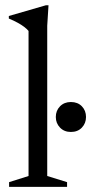

<svg xmlns="http://www.w3.org/2000/svg" viewBox="-20 -730 356 750"><path d="M164.5 -42.5 242 -18.5V0H15.5V-18.5L91.5 -42.5V-609Q85 -617 74.5 -625Q64 -633 49 -641.2Q34 -649.5 14.5 -657.5V-667.5L159.5 -709.5H169.5L164.5 -629.5ZM257 -214.5Q231 -214.5 214.5 -231.5Q198 -248.5 198 -273Q198 -298 214.5 -314.8Q231 -331.5 257 -331.5Q283.5 -331.5 299.8 -314.8Q316 -298 316 -273Q316 -248.5 299.8 -231.5Q283.5 -214.5 257 -214.5Z"/></svg>

Font: Newsreader 16pt
Style: Regular
Weight: 400
Designer: Hugues Gentile
Foundry: Production Type
Version: Version 1.003